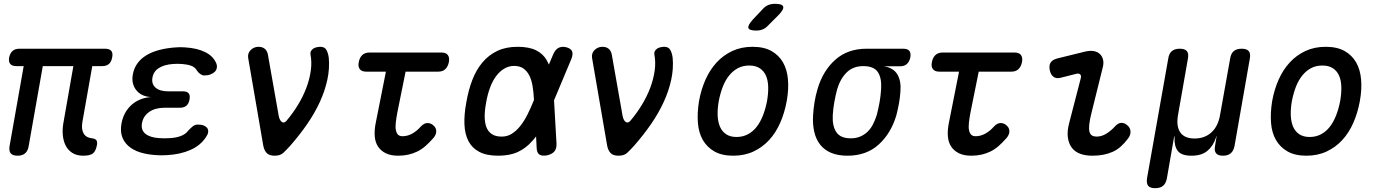

<svg xmlns="http://www.w3.org/2000/svg" viewBox="-20 -805 7240 1005"><path d="M416 10Q381 10 358 -5Q335 -20 323 -44.5Q311 -69 308.5 -101Q306 -133 313 -168L364 -459H204L130 -40Q126 -15 111.5 -2.5Q97 10 72 10Q46 10 36 -2.5Q26 -15 30 -40L104 -459H65Q43 -459 33.5 -470.5Q24 -482 28 -505Q33 -527 46 -538.5Q59 -550 82 -550H529Q553 -550 562.5 -538.5Q572 -527 567 -504Q563 -481 550 -470Q537 -459 515 -459H463L411 -165Q405 -128 418 -106Q431 -84 462 -81Q478 -79 484 -71.5Q490 -64 488 -49Q482 -14 466.5 -2Q451 10 416 10Z M1111 -476Q1117 -463 1115 -450.5Q1113 -438 1104.5 -429.5Q1096 -421 1082 -415.5Q1068 -410 1050 -410Q1043 -410 1037.5 -412.5Q1032 -415 1027 -418.5Q1022 -422 1017 -427.5Q1012 -433 1007 -441Q999 -454 980 -461Q961 -468 933 -470Q921 -471 909 -471Q897 -471 885 -470Q841 -467 812.5 -449.5Q784 -432 778 -399Q772 -366 794 -346.5Q816 -327 860 -327H937Q959 -327 967.5 -316.5Q976 -306 972 -284Q968 -262 955.5 -251.5Q943 -241 921 -241H841Q793 -241 761.5 -219.5Q730 -198 723 -160Q717 -124 741.5 -104.5Q766 -85 813 -82Q827 -81 841.5 -81Q856 -81 870 -82Q903 -84 927.5 -93.5Q952 -103 966 -122L979 -135Q985 -141 990.5 -145Q996 -149 1002.5 -151Q1009 -153 1017 -153Q1035 -153 1047.5 -147.5Q1060 -142 1065.5 -133.5Q1071 -125 1069.5 -113Q1068 -101 1058 -87Q1030 -44 977.5 -20.5Q925 3 855 7Q841 8 826.5 8Q812 8 798 7Q750 4 713.5 -7.5Q677 -19 652.5 -40.5Q628 -62 618.5 -91.5Q609 -121 616 -159Q627 -218 667.5 -255Q708 -292 770 -297Q719 -300 693 -333.5Q667 -367 675 -414Q681 -448 699.5 -473.5Q718 -499 747.5 -516.5Q777 -534 816 -544Q855 -554 901 -557Q913 -558 924.5 -558Q936 -558 949 -557Q1012 -553 1053.5 -532.5Q1095 -512 1111 -476Z M1358 -43 1279 -502Q1277 -514 1280.5 -524.5Q1284 -535 1292 -543Q1300 -551 1310.5 -555.5Q1321 -560 1333 -560Q1353 -560 1365.5 -550Q1378 -540 1382 -521L1439 -198Q1444 -174 1455.5 -166.5Q1467 -159 1479 -172Q1513 -212 1540 -256.5Q1567 -301 1584 -346.5Q1601 -392 1607 -436.5Q1613 -481 1605 -521Q1604 -531 1608 -538Q1612 -545 1619 -550Q1626 -555 1636.5 -557.5Q1647 -560 1657 -560Q1680 -560 1689 -543Q1698 -526 1701 -502Q1706 -446 1693.5 -388Q1681 -330 1654.5 -272Q1628 -214 1588.5 -156.5Q1549 -99 1499 -42Q1479 -20 1463 -5Q1447 10 1418 10Q1390 10 1376.5 -3.5Q1363 -17 1358 -43Z M2291 -530Q2315 -530 2324.5 -516.5Q2334 -503 2329.5 -480Q2325 -457 2311.5 -443.5Q2298 -430 2274 -430H2103L2060 -217Q2054 -185 2051.5 -161.5Q2049 -138 2052.5 -122.5Q2056 -107 2064 -99.5Q2072 -92 2087 -92Q2113 -92 2137.5 -105.5Q2162 -119 2183 -143Q2200 -161 2217.5 -161Q2235 -161 2248 -149Q2263 -137 2263.5 -119Q2264 -101 2249 -83Q2228 -59 2207.5 -41Q2187 -23 2164.5 -12Q2142 -1 2117 4.5Q2092 10 2064 10Q2026 10 2000 -2.5Q1974 -15 1959 -37.5Q1944 -60 1941.5 -92Q1939 -124 1947 -163L2000 -430H1896Q1873 -430 1863 -443.5Q1853 -457 1858 -480Q1862 -503 1876 -516.5Q1890 -530 1914 -530Z M2893 -53Q2894 -27 2882 -12.5Q2870 2 2844 8Q2817 13 2803.5 4Q2790 -5 2789 -31L2786 -91Q2776 -77 2765 -66Q2734 -30 2691.5 -10Q2649 10 2588 10Q2527 10 2489 -10Q2451 -30 2432 -66.5Q2413 -103 2411 -154.5Q2409 -206 2421 -270Q2432 -334 2452.5 -387Q2473 -440 2505.5 -478.5Q2538 -517 2583 -538.5Q2628 -560 2689 -560Q2749 -560 2785.5 -542Q2822 -524 2841 -491Q2848 -479 2853 -467L2875 -519Q2886 -545 2902.5 -554Q2919 -563 2943 -558Q2967 -552 2974 -537.5Q2981 -523 2971 -497L2880 -280ZM2775 -281V-283Q2773 -323 2767.5 -355.5Q2762 -388 2750 -411Q2738 -434 2719 -447Q2700 -460 2671 -460Q2643 -460 2619 -445.5Q2595 -431 2576.5 -406Q2558 -381 2545 -346Q2532 -311 2525 -270Q2517 -229 2517 -196Q2517 -163 2526 -139.5Q2535 -116 2554.5 -103Q2574 -90 2606 -90Q2635 -90 2658.5 -104.5Q2682 -119 2702.5 -144.5Q2723 -170 2740.5 -204.5Q2758 -239 2774 -279Z M3158 -43 3079 -502Q3077 -514 3080.5 -524.5Q3084 -535 3092 -543Q3100 -551 3110.5 -555.5Q3121 -560 3133 -560Q3153 -560 3165.5 -550Q3178 -540 3182 -521L3239 -198Q3244 -174 3255.5 -166.5Q3267 -159 3279 -172Q3313 -212 3340 -256.5Q3367 -301 3384 -346.5Q3401 -392 3407 -436.5Q3413 -481 3405 -521Q3404 -531 3408 -538Q3412 -545 3419 -550Q3426 -555 3436.5 -557.5Q3447 -560 3457 -560Q3480 -560 3489 -543Q3498 -526 3501 -502Q3506 -446 3493.5 -388Q3481 -330 3454.5 -272Q3428 -214 3388.5 -156.5Q3349 -99 3299 -42Q3279 -20 3263 -5Q3247 10 3218 10Q3190 10 3176.5 -3.5Q3163 -17 3158 -43Z M3818 10Q3759 10 3720 -12Q3681 -34 3659 -72Q3637 -110 3633 -162.5Q3629 -215 3639 -276Q3650 -337 3673 -388.5Q3696 -440 3731 -478Q3766 -516 3813 -538Q3860 -560 3919 -560Q3979 -560 4018 -538Q4057 -516 4078.5 -478.5Q4100 -441 4104.5 -389Q4109 -337 4098 -276Q4087 -215 4064 -162.5Q4041 -110 4006 -72Q3971 -34 3924 -12Q3877 10 3818 10ZM3835 -88Q3868 -88 3894.5 -102Q3921 -116 3940.5 -141Q3960 -166 3973.5 -200.5Q3987 -235 3995 -276Q4002 -317 4001 -351Q4000 -385 3989 -409.5Q3978 -434 3956.5 -448Q3935 -462 3902 -462Q3868 -462 3842 -448Q3816 -434 3796 -409Q3776 -384 3763 -350Q3750 -316 3742 -275Q3735 -234 3736.5 -200Q3738 -166 3749 -141Q3760 -116 3781.5 -102Q3803 -88 3835 -88ZM4002 -673Q3989 -658 3973 -651.5Q3957 -645 3939 -645Q3902 -645 3897.5 -658.5Q3893 -672 3920 -702L3970 -755Q3985 -772 4001 -778.5Q4017 -785 4037 -785Q4075 -785 4079.5 -770.5Q4084 -756 4056 -727Z M4691 -458H4607Q4657 -450 4677.5 -415Q4698 -380 4693 -324Q4691 -294 4685.5 -263.5Q4680 -233 4672 -202Q4644 -107 4579.5 -48.5Q4515 10 4416 10Q4366 10 4330.5 -5Q4295 -20 4273 -48Q4251 -76 4242 -115.5Q4233 -155 4236 -202Q4238 -236 4243.5 -270Q4249 -304 4259 -338Q4287 -434 4352 -492Q4417 -550 4516 -550H4708Q4731 -550 4740 -538.5Q4749 -527 4745 -504Q4740 -482 4727 -470Q4714 -458 4691 -458ZM4433 -81Q4460 -81 4481 -89.5Q4502 -98 4519 -113.5Q4536 -129 4548 -151.5Q4560 -174 4569 -202Q4578 -236 4584 -270Q4590 -304 4592 -338Q4596 -396 4575 -427.5Q4554 -459 4499 -459Q4446 -459 4412.5 -426.5Q4379 -394 4362 -338Q4353 -304 4347 -270Q4341 -236 4339 -202Q4336 -146 4357.5 -113.5Q4379 -81 4433 -81Z M5291 -530Q5315 -530 5324.5 -516.5Q5334 -503 5329.5 -480Q5325 -457 5311.5 -443.5Q5298 -430 5274 -430H5103L5060 -217Q5054 -185 5051.5 -161.5Q5049 -138 5052.5 -122.5Q5056 -107 5064 -99.5Q5072 -92 5087 -92Q5113 -92 5137.5 -105.5Q5162 -119 5183 -143Q5200 -161 5217.5 -161Q5235 -161 5248 -149Q5263 -137 5263.5 -119Q5264 -101 5249 -83Q5228 -59 5207.5 -41Q5187 -23 5164.5 -12Q5142 -1 5117 4.5Q5092 10 5064 10Q5026 10 5000 -2.5Q4974 -15 4959 -37.5Q4944 -60 4941.5 -92Q4939 -124 4947 -163L5000 -430H4896Q4873 -430 4863 -443.5Q4853 -457 4858 -480Q4862 -503 4876 -516.5Q4890 -530 4914 -530Z M5532 -398Q5509 -392 5494.5 -403Q5480 -414 5475 -437Q5470 -462 5479 -477Q5488 -492 5514 -499L5660 -535Q5686 -541 5705.5 -537.5Q5725 -534 5737.5 -522Q5750 -510 5754 -491.5Q5758 -473 5752 -451L5694 -217Q5684 -178 5681.5 -153Q5679 -128 5683 -114.5Q5687 -101 5696.5 -95.5Q5706 -90 5720 -90Q5746 -90 5770.5 -105Q5795 -120 5816 -143Q5833 -162 5850 -162Q5867 -162 5881 -149Q5897 -136 5897.5 -116Q5898 -96 5883 -78Q5865 -54 5845.5 -37Q5826 -20 5803.5 -10Q5781 0 5755 5Q5729 10 5697 10Q5662 10 5634.5 0Q5607 -10 5590.5 -31.5Q5574 -53 5569.5 -86Q5565 -119 5577 -163L5637 -395Q5641 -409 5634 -415.5Q5627 -422 5615 -419Z M6027 180Q6000 180 5990 167.5Q5980 155 5984 128L6095 -498Q6099 -525 6114 -537.5Q6129 -550 6155.5 -550Q6182 -550 6192.5 -537.5Q6203 -525 6198 -498L6146 -202Q6136 -144 6158 -112Q6180 -80 6233 -80Q6286 -80 6321 -112Q6356 -144 6366 -202L6419 -498Q6423 -525 6438 -537.5Q6453 -550 6479.5 -550Q6506 -550 6516.5 -537.5Q6527 -525 6522 -498L6442 -41Q6437 -15 6422 -2.5Q6407 10 6381.5 10Q6356 10 6345.5 -2.5Q6335 -15 6340 -41L6347 -85L6349 -95Q6348 -95 6345 -85Q6330 -40 6299.5 -15Q6269 10 6216.5 10Q6164 10 6145 -15Q6126 -40 6128 -85Q6128 -95 6127.5 -95Q6127 -95 6125 -85L6088 128Q6083 155 6068 167.5Q6053 180 6027 180Z M6818 10Q6759 10 6720 -12Q6681 -34 6659 -72Q6637 -110 6633 -162.5Q6629 -215 6639 -276Q6650 -337 6673 -388.5Q6696 -440 6731 -478Q6766 -516 6813 -538Q6860 -560 6919 -560Q6979 -560 7018 -538Q7057 -516 7078.5 -478.5Q7100 -441 7104.5 -389Q7109 -337 7098 -276Q7087 -215 7064 -162.5Q7041 -110 7006 -72Q6971 -34 6924 -12Q6877 10 6818 10ZM6835 -88Q6868 -88 6894.5 -102Q6921 -116 6940.5 -141Q6960 -166 6973.5 -200.5Q6987 -235 6995 -276Q7002 -317 7001 -351Q7000 -385 6989 -409.5Q6978 -434 6956.5 -448Q6935 -462 6902 -462Q6868 -462 6842 -448Q6816 -434 6796 -409Q6776 -384 6763 -350Q6750 -316 6742 -275Q6735 -234 6736.5 -200Q6738 -166 6749 -141Q6760 -116 6781.5 -102Q6803 -88 6835 -88Z"/></svg>

Font: Maple Mono NL Medium
Style: Italic
Weight: 500
Italic angle: -10°
Monospace: yes
Designer: subframe7536
Version: Version 7.000